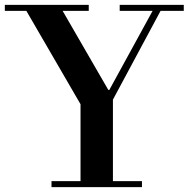

<svg xmlns="http://www.w3.org/2000/svg" viewBox="-62 -774 780 794"><path d="M151 -25H271V-343L47 -729H-42V-754H305V-729H197L386 -402H390L569 -729H433V-754H698V-729H602L405 -362V-25H525V0H151Z"/></svg>

Font: Libre Bodoni
Style: Regular
Weight: 400
Designer: Pablo Impallari, Rodrigo Fuenzalida
Foundry: Pablo Impallari, Rodrigo Fuenzalida
Version: Version 1.001; ttfautohint (v1.5.65-e2d9)